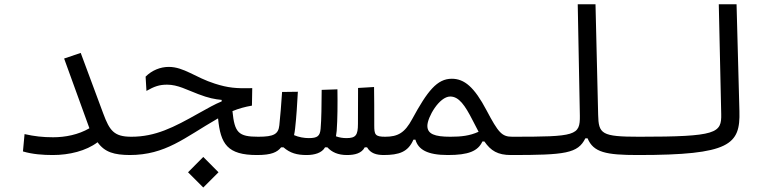

<svg xmlns="http://www.w3.org/2000/svg" viewBox="-20 -713 3556 886"><path d="M223.6 2.4C299.8 2.4 377.4 -16.6 430.2 -56.6C463.4 -10.3 506.8 2 580.1 2.4C603.5 2.4 620.1 -6.8 620.1 -43.9C620.1 -75.2 610.8 -82 585.9 -82C505.9 -82 485.8 -110.4 456.5 -189L352.5 -468.8L275.9 -442.9L392.6 -121.1C341.3 -91.3 281.2 -79.6 225.1 -79.6C177.7 -79.6 138.7 -84 93.3 -94.2L85.9 -14.2C130.4 -1 178.7 2.4 223.6 2.4Z M1166 2.4C1189.5 2.4 1207 -8.3 1207 -51.3C1207 -76.7 1196.8 -82 1171.9 -82C1080.1 -82 1062.5 -100.6 1052.7 -200.2C1082.5 -212.4 1109.4 -219.7 1142.6 -225.6L1144 -306.2C1069.8 -304.2 1032.2 -307.6 971.2 -327.1C881.3 -355.5 828.6 -404.3 758.8 -404.3C720.2 -404.3 681.2 -388.7 651.9 -359.4L655.8 -293.5C691.9 -314 714.8 -322.3 751 -322.3C800.8 -322.3 842.3 -298.3 894.5 -278.8C942.4 -260.3 972.2 -254.9 1002.9 -252V-245.1C970.7 -231.9 940.9 -214.8 897 -190.4C780.3 -124.5 697.3 -82 585.9 -82C564 -82 551.8 -67.4 551.8 -41C551.8 -9.3 562 2.4 577.6 2.4C744.6 2.4 831.1 -77.6 982.4 -164.6C983.9 -165 984.9 -166 986.3 -166.5C997.6 -48.3 1029.3 2.4 1166 2.4ZM918 152.3 988.3 82 918 11.2 847.7 82Z M1395 2.4C1431.2 2.4 1465.8 -7.3 1480 -33.2H1490.7C1511.2 -10.7 1540 2.4 1581.1 2.4C1617.2 2.4 1648.9 -5.4 1663.1 -33.2H1673.8C1689.9 -5.4 1716.3 2.4 1752 2.4C1775.4 2.4 1792.5 -7.3 1792.5 -45.4C1792.5 -66.9 1782.7 -82 1757.8 -82C1710.4 -82 1707 -91.8 1707 -135.7C1707 -145 1707 -154.3 1707 -164.1C1707 -206.1 1707 -255.4 1706.1 -311.5L1632.3 -307.1C1632.3 -239.3 1631.8 -191.4 1631.8 -141.6C1631.8 -88.9 1621.6 -75.7 1578.6 -75.7C1562.5 -75.7 1546.4 -78.1 1530.3 -84C1531.7 -92.8 1532.7 -101.6 1533.7 -109.4C1537.6 -163.1 1538.1 -234.4 1537.1 -300.8L1464.4 -298.3C1463.9 -230.5 1463.4 -161.1 1459.5 -118.7C1456.5 -85.4 1445.3 -75.7 1404.8 -75.7C1383.3 -75.7 1358.4 -80.1 1336.9 -89.4C1338.9 -99.1 1340.8 -109.4 1341.8 -120.1C1348.1 -175.3 1351.1 -229.5 1354.5 -289.6L1281.7 -288.6C1277.3 -227.1 1273.9 -178.2 1269 -134.8C1264.6 -94.2 1244.1 -82 1171.9 -82L1166.5 2.4C1232.9 2.4 1259.3 -10.7 1277.3 -33.2H1288.1C1318.8 -6.3 1350.6 2.4 1395 2.4Z M1749 2.4C1822.8 2.4 1863.3 -12.2 1887.7 -68.4H1897C1910.2 -23.4 1950.7 2.4 2046.9 2.4C2141.6 2.4 2185.5 -15.6 2206.1 -60.1H2215.3C2245.1 -17.1 2276.9 2.4 2337.9 2.4C2361.3 2.4 2377 -1.5 2377 -43.9C2377 -78.6 2367.2 -82 2343.8 -82C2295.9 -82 2279.8 -100.6 2225.1 -204.1C2168.5 -311.5 2122.6 -349.6 2064.9 -349.6C1997.1 -349.6 1952.6 -293.5 1881.8 -163.1C1848.1 -100.6 1816.4 -82 1757.8 -82C1735.4 -82 1726.1 -66.9 1726.1 -43.9C1726.1 -10.3 1732.9 2.4 1749 2.4ZM2188.5 -105C2147.9 -86.4 2108.4 -82 2058.1 -82C1985.4 -82 1952.1 -94.7 1952.1 -132.3C1952.1 -171.4 2006.8 -267.6 2057.6 -267.6C2097.7 -267.6 2125.5 -227.5 2161.1 -157.7C2170.9 -138.2 2180.2 -120.6 2188.5 -105Z M2337.9 2.4C2588.9 2.4 2646.5 -4.9 2681.2 -74.7H2691.4C2718.3 -9.8 2775.9 2.4 2923.8 2.4C2952.1 2.4 2966.3 -7.3 2966.3 -42C2966.3 -70.3 2954.6 -82 2929.7 -82C2755.4 -82 2742.2 -94.7 2740.2 -183.6L2728 -693.4H2646L2655.8 -179.2C2657.2 -86.9 2636.7 -82 2343.8 -82C2324.2 -82 2309.6 -73.7 2309.6 -42C2309.6 -13.2 2318.8 2.4 2337.9 2.4Z M2923.8 2.4C3350.1 2.4 3396.5 -45.9 3392.1 -200.2L3378.9 -693.4H3296.9L3308.1 -187C3310.1 -98.6 3289.1 -82 2929.7 -82C2910.2 -82 2896 -72.8 2896 -41C2896 -12.7 2904.8 2.4 2923.8 2.4Z"/></svg>

Font: Cascadia Mono PL SemiLight
Style: Regular
Weight: 350
Monospace: yes
Designer: Aaron Bell
Foundry: Saja Typeworks
Version: Version 2404.023